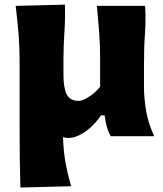

<svg xmlns="http://www.w3.org/2000/svg" viewBox="-20 -593 708 836"><path d="M68.8 223.6Q66.9 163.6 66.2 103.8Q65.4 43.9 65.4 -26.9V-309.6Q65.4 -390.1 60.5 -448.5Q55.7 -506.8 48.3 -567.4L262.7 -572.8Q264.6 -512.7 260.5 -454.6Q256.3 -396.5 256.3 -334V-266.1Q256.3 -209.5 270.8 -181.6Q285.2 -153.8 322.3 -153.8Q340.3 -153.8 368.9 -172.6Q397.5 -191.4 416 -215.8V-334Q416 -396.5 411.9 -451.7Q407.7 -506.8 401.9 -567.4H611.8Q615.7 -507.3 611.3 -448.7Q606.9 -390.1 606.9 -309.6V-215.3Q606.9 -167.5 615.7 -113Q624.5 -58.6 651.4 0H461.9Q449.7 -22.9 444.1 -45.2Q438.5 -67.4 435.5 -90.8H419.9Q399.4 -60.1 371.3 -35.4Q343.3 -10.7 312.7 1Q282.2 12.7 254.4 4.4Q255.9 60.5 264.6 111.6Q273.4 162.6 290 217.8Z"/></svg>

Font: Pinar-FD ExtraBold
Style: Regular
Weight: 800
Designer: Amin Abedi
Version: Version 3.000